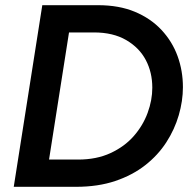

<svg xmlns="http://www.w3.org/2000/svg" viewBox="-20 -720 745 740"><path d="M33 0 143 -700H358Q439 -700 500 -674.5Q561 -649 602.5 -604.5Q644 -560 664.5 -503.5Q685 -447 685 -384Q685 -331 669 -276Q653 -221 621 -171.5Q589 -122 540 -83.5Q491 -45 424.5 -22.5Q358 0 273 0ZM169 -105H281Q352 -105 406 -130Q460 -155 495.5 -195.5Q531 -236 549 -285Q567 -334 567 -382Q567 -441 542 -488.5Q517 -536 466.5 -565.5Q416 -595 342 -595H246Z"/></svg>

Font: MuseoModerno Thin Medium
Style: Italic
Weight: 500
Italic angle: -9°
Version: Version 1.003